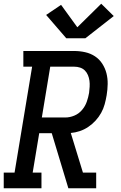

<svg xmlns="http://www.w3.org/2000/svg" viewBox="-29 -1008 649 1028"><path d="M-9 0V-84H49L143 -651H96V-735H368Q398 -735 427 -728.5Q456 -722 479.5 -706.5Q503 -691 518.5 -667Q534 -643 541 -615.5Q548 -588 547.5 -558Q547 -528 542 -498Q538 -474 531.5 -450Q525 -426 512.5 -403.5Q500 -381 482.5 -362Q465 -343 443.5 -328.5Q422 -314 398 -306Q374 -298 350 -296L415 -84H486V0H337L248 -295H181L146 -84H193V0ZM321 -379Q345 -379 369 -389Q393 -399 410 -419Q427 -439 435.5 -463Q444 -487 448 -511Q450 -527 451 -543.5Q452 -560 450 -575.5Q448 -591 442 -605.5Q436 -620 425.5 -630.5Q415 -641 400 -646Q385 -651 368 -651H240L195 -379ZM326 -803 218 -928 298 -982 385 -862 513 -988 580 -922 428 -803Z"/></svg>

Font: Iosevka Etoile Medium Oblique
Style: Regular
Weight: 500
Italic angle: -9°
Designer: Belleve Invis
Foundry: Belleve Invis
Version: Version 15.5.2; ttfautohint (v1.8.4)